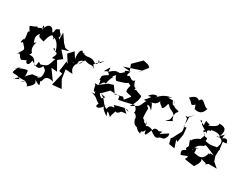

<svg xmlns="http://www.w3.org/2000/svg" viewBox="-82 -1330 2815 2182"><g transform="rotate(30 1326.0 -239.0)"><path d="M121 -240C177 -226 75 -302 149 -374C152 -329 162 -338 226 -318C248 -426 275 -441 306 -423C232 -456 359 -379 299 -402C288 -434 371 -412 399 -294C385 -283 440 -267 360 -305C398 -332 361 -297 407 -285C466 -268 349 -174 441 -214C404 -108 419 -104 324 -75C276 -113 302 -74 282 -29C242 -37 261 -118 159 -109C188 -151 163 -101 175 -143C136 -177 148 -252 166 -271ZM33 -245C9 -247 -14 -140 26 -197C92 -119 95 -152 28 -41C74 -99 63 -23 112 -12C204 -53 193 -73 170 -46C150 -23 215 42 224 -68C283 -31 332 2 364 -76C396 -45 404 -42 369 -72L403 -45C435 71 344 96 394 45C382 96 337 61 410 52C324 72 267 65 299 71C197 158 263 162 235 55C175 52 104 115 153 58L85 120L120 93C57 214 133 130 203 188C127 228 141 214 189 173C285 179 309 155 230 212C281 142 328 216 310 223C330 203 419 152 358 101C453 158 438 144 409 66C428 131 438 42 449 35C437 63 452 -12 546 24L452 -105L530 -98L464 -214L520 -258L446 -343L535 -369L478 -378L435 -422L369 -519L368 -432C413 -381 339 -465 347 -438C391 -485 307 -510 324 -531C243 -510 294 -480 260 -457C234 -529 168 -532 143 -426C113 -524 173 -450 140 -442C64 -424 89 -380 89 -432C51 -421 106 -436 -1 -394C39 -300 53 -365 19 -329C6 -342 46 -210 12 -231Z M904 -425C832 -497 923 -402 860 -392C774 -460 755 -392 679 -432C711 -455 695 -393 662 -450C615 -441 632 -317 641 -317L583 -405L589 -401L527 -334L591 -234L566 -253L548 -118L593 -108L554 58L674 46L619 -51L601 -170L695 -164C618 -246 699 -300 689 -311C618 -252 614 -298 681 -282C661 -335 769 -399 701 -292C713 -377 819 -406 739 -371C834 -333 829 -385 879 -330L845 -378L940 -479L935 -472Z M1320 -543 1408 -650 1413 -667 1386 -685 1319 -701 1213 -596 1242 -516 1150 -524 1368 -596ZM1465 -187 1438 -175C1480 -219 1511 -325 1494 -338C1476 -346 1398 -365 1410 -375C1421 -360 1370 -348 1406 -393C1383 -363 1358 -417 1352 -443C1345 -489 1355 -402 1276 -464C1279 -486 1209 -410 1254 -517C1140 -484 1229 -482 1194 -474C1128 -399 1145 -490 1035 -389C1035 -469 1035 -448 989 -375C1005 -360 1017 -422 1060 -359C959 -299 1009 -312 988 -249C1007 -306 1022 -191 1006 -199C940 -207 983 -185 983 -185C994 -116 1009 -98 1020 -124C1022 -40 1084 -101 987 -93C1084 -65 1058 -53 1121 -19C1083 34 1149 53 1204 -45C1157 -8 1241 36 1270 60C1269 44 1215 -43 1308 48C1311 -19 1358 -55 1301 -41C1349 -52 1342 10 1420 -116C1347 -44 1378 -75 1452 -78L1397 -129L1461 -108C1430 -149 1340 -108 1277 -93C1338 -37 1244 -111 1228 -12C1162 -38 1168 -94 1087 -134C1179 -110 1154 -134 1118 -88C1056 -124 1083 -144 1075 -134L1086 -138L1162 -215L1282 -211L1291 -169L1353 -181L1518 -220ZM1054 -262C1102 -247 1055 -264 1116 -370C1121 -359 1078 -350 1132 -401C1147 -341 1173 -350 1162 -343C1199 -354 1311 -384 1288 -396C1370 -370 1308 -379 1324 -296C1418 -262 1428 -308 1346 -202L1322 -228L1227 -203L1164 -291L1103 -272L1009 -202Z M1913 -270 1932 -366C1996 -439 1882 -358 1848 -481C1893 -401 1857 -412 1834 -475C1756 -471 1757 -474 1815 -495C1685 -485 1656 -400 1643 -407C1695 -440 1595 -443 1562 -376C1620 -389 1605 -393 1569 -342C1521 -309 1570 -312 1578 -320C1532 -242 1551 -215 1471 -212C1522 -203 1537 -128 1512 -136C1574 -132 1575 -37 1557 -92C1590 -6 1593 -20 1657 5C1619 -53 1617 21 1700 39C1683 -18 1711 39 1733 -28C1750 69 1774 -7 1793 -57C1907 33 1889 -43 1934 -38C1936 -50 1963 -18 1991 -96L1987 -129L1893 -69C1895 -96 1938 -123 1865 -89C1886 -85 1806 -125 1801 -64C1688 -112 1733 -17 1686 -121C1715 -77 1725 -79 1675 -95C1661 -115 1677 -108 1640 -131C1631 -187 1639 -260 1635 -255C1570 -304 1639 -298 1675 -248C1676 -258 1629 -373 1630 -319C1607 -351 1696 -305 1719 -415C1691 -366 1795 -343 1756 -337C1808 -332 1794 -431 1818 -410C1864 -361 1855 -385 1909 -349C1940 -324 1930 -254 1963 -277L1872 -227Z M2097 -512C2151 -499 2199 -503 2222 -587C2170 -579 2124 -700 2090 -620C2042 -665 1997 -611 1975 -592C2047 -558 2022 -509 2080 -562ZM2139 -451 2071 -395H2043L2075 -377L2100 -249L2101 -219L2036 -97L2026 -93L2044 -23L2121 -11L2088 -109L2113 -90L2131 -194L2122 -285L2089 -274V-409L2080 -410Z M2257 -401 2352 -341 2337 -384C2321 -345 2288 -371 2317 -333C2380 -432 2369 -354 2380 -400C2513 -430 2526 -352 2461 -372C2539 -389 2580 -341 2522 -241L2588 -253C2500 -282 2490 -230 2385 -261C2400 -332 2355 -266 2334 -330C2361 -323 2326 -257 2325 -251C2279 -236 2217 -183 2250 -171C2207 -212 2231 -167 2245 -128C2266 -112 2209 -82 2249 -62C2195 -43 2198 -18 2217 18C2256 13 2334 -48 2284 34C2304 40 2395 51 2414 53C2413 51 2481 -32 2444 -60C2444 -60 2564 -35 2510 -23L2546 -52L2653 -51L2588 -107L2567 -169L2571 -262L2560 -351C2632 -348 2616 -381 2603 -345C2610 -351 2600 -435 2535 -380C2532 -467 2584 -467 2500 -392C2537 -497 2489 -511 2422 -510C2429 -501 2432 -468 2324 -427C2338 -468 2337 -432 2279 -462C2264 -382 2317 -398 2217 -431L2233 -443ZM2307 -136C2339 -150 2319 -172 2397 -201C2417 -229 2387 -224 2400 -220C2452 -216 2552 -155 2557 -164L2501 -165C2489 -133 2508 -123 2489 -162C2461 -41 2393 -72 2342 -79C2338 -120 2358 -127 2292 -141C2347 -57 2249 -104 2365 -146Z"/></g></svg>

Font: Charger Distortion
Style: 2
Weight: 400
Designer: Jasper
Foundry: Cannot Into Space Fonts
Version: Version 0.98